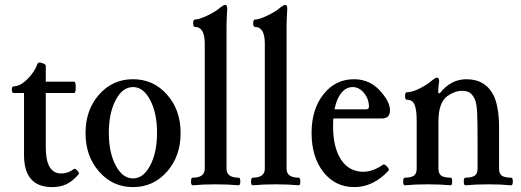

<svg xmlns="http://www.w3.org/2000/svg" viewBox="-20 -745 2104 776"><path d="M190.9 11.2Q77.1 11.2 77.1 -118.2V-369.1H35.2Q27.8 -369.1 27.8 -382.6Q27.8 -396 35.2 -396Q61 -396 90.6 -425Q120.1 -454.1 131.8 -487.8Q135.3 -495.6 149.9 -490.2Q165 -485.4 165 -479V-415H279.8Q286.1 -415 286.1 -392.1Q286.1 -369.1 279.8 -369.1H165V-149.9Q165 -43.9 227.1 -43.9Q255.4 -43.9 278.8 -62Q283.7 -65.4 292.7 -55.4Q301.8 -45.4 297.9 -41Q273.9 -12.7 248.8 -0.7Q223.6 11.2 190.9 11.2Z M517.6 11.2Q435.5 11.2 380.6 -51.3Q325.7 -113.8 325.7 -207Q325.7 -300.8 380.4 -362.8Q435.1 -424.8 517.6 -424.8Q600.1 -424.8 655 -362.8Q710 -300.8 710 -207Q710 -113.8 655 -51.3Q600.1 11.2 517.6 11.2ZM517.6 -23.9Q559.6 -23.9 587.2 -76.4Q614.7 -128.9 614.7 -208Q614.7 -287.6 587.2 -340.3Q559.6 -393.1 517.6 -393.1Q475.1 -393.1 447.5 -340.6Q419.9 -288.1 419.9 -208Q419.9 -128.9 447.5 -76.4Q475.1 -23.9 517.6 -23.9Z M758.8 3.9Q752 3.9 752 -11.5Q752 -26.9 758.8 -26.9Q807.6 -26.9 807.6 -63V-568.8Q807.6 -636.2 767.6 -636.2Q760.7 -636.2 760.7 -651.1Q760.7 -666 767.6 -666Q784.2 -666 817.6 -681.9Q851.1 -697.8 870.6 -714.8Q883.8 -725.1 889.6 -725.1Q898.4 -725.1 898.4 -710.9Q895.5 -658.2 895.5 -636.2V-63Q895.5 -26.9 944.8 -26.9Q951.2 -26.9 951.2 -11.5Q951.2 3.9 944.8 3.9Q901.9 0 851.6 0Q799.8 0 758.8 3.9Z M1001.5 3.9Q994.6 3.9 994.6 -11.5Q994.6 -26.9 1001.5 -26.9Q1050.3 -26.9 1050.3 -63V-568.8Q1050.3 -636.2 1010.3 -636.2Q1003.4 -636.2 1003.4 -651.1Q1003.4 -666 1010.3 -666Q1026.9 -666 1060.3 -681.9Q1093.8 -697.8 1113.3 -714.8Q1126.5 -725.1 1132.3 -725.1Q1141.1 -725.1 1141.1 -710.9Q1138.2 -658.2 1138.2 -636.2V-63Q1138.2 -26.9 1187.5 -26.9Q1193.8 -26.9 1193.8 -11.5Q1193.8 3.9 1187.5 3.9Q1144.5 0 1094.2 0Q1042.5 0 1001.5 3.9Z M1412.1 11.2Q1335 11.2 1287.1 -49.6Q1239.3 -110.4 1239.3 -208Q1239.3 -303.2 1287.4 -364Q1335.4 -424.8 1411.1 -424.8Q1479.5 -424.8 1523.9 -369.1Q1556.2 -330.6 1556.2 -298.8Q1556.2 -266.1 1522.9 -266.1H1327.1Q1326.2 -256.3 1326.2 -234.9Q1326.2 -148.4 1358.6 -99.6Q1391.1 -50.8 1448.2 -50.8Q1487.3 -50.8 1527.3 -79.1Q1533.7 -83.5 1544.2 -72Q1554.7 -60.5 1550.3 -55.2Q1488.3 11.2 1412.1 11.2ZM1332 -303.2H1459Q1471.2 -303.2 1471.2 -313Q1471.2 -344.7 1451.4 -368.9Q1431.6 -393.1 1405.3 -393.1Q1378.9 -393.1 1359.6 -369.4Q1340.3 -345.7 1332 -303.2Z M1616.2 3.9Q1609.4 3.9 1609.4 -11.5Q1609.4 -26.9 1616.2 -26.9Q1641.1 -26.9 1652.6 -34.9Q1664.1 -43 1664.1 -63V-255.9Q1664.1 -301.3 1655.8 -321.5Q1647.5 -341.8 1624 -341.8Q1617.2 -341.8 1617.2 -356.9Q1617.2 -372.1 1624 -372.1Q1646.5 -372.1 1678 -388.4Q1709.5 -404.8 1727.1 -420.9Q1740.2 -431.2 1746.1 -431.2Q1754.9 -431.2 1754.9 -417Q1751 -392.6 1751 -369.1L1757.8 -368.2Q1802.2 -424.8 1865.2 -424.8Q1944.3 -424.8 1977.1 -355Q1997.1 -308.1 1997.1 -229V-63Q1997.1 -43 2008.5 -34.9Q2020 -26.9 2045.9 -26.9Q2052.7 -26.9 2052.7 -11.5Q2052.7 3.9 2045.9 3.9Q2004.9 0 1954.1 0Q1901.9 0 1860.8 3.9Q1854.5 3.9 1854.5 -11.5Q1854.5 -26.9 1860.8 -26.9Q1886.2 -26.9 1898.2 -34.9Q1910.2 -43 1910.2 -63V-174.8Q1910.2 -260.7 1908.2 -294.9Q1906.2 -329.1 1897.9 -346.2Q1888.7 -364.7 1877.2 -371.3Q1865.7 -377.9 1847.2 -377.9Q1818.4 -377.9 1788.1 -356.9Q1752 -330.1 1752 -254.9V-63Q1752 -43 1763.7 -34.9Q1775.4 -26.9 1801.3 -26.9Q1807.6 -26.9 1807.6 -11.5Q1807.6 3.9 1801.3 3.9Q1760.3 0 1708 0Q1657.2 0 1616.2 3.9Z"/></svg>

Font: Junicode SmCond Medium
Style: Regular
Weight: 500
Width: 4
Designer: Peter S. Baker
Version: Version 2.206